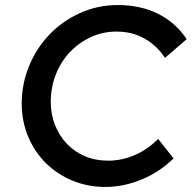

<svg xmlns="http://www.w3.org/2000/svg" viewBox="-20 -729 759 760"><path d="M408 -93Q462 -93 513 -115Q564 -137 606 -179Q621 -160 636.5 -140.5Q652 -121 667 -102Q612 -48 540.5 -18.5Q469 11 397 11Q328 11 268 -13.5Q208 -38 163 -82Q118 -126 92 -187Q66 -248 66 -320Q66 -397 95 -467.5Q124 -538 175 -591.5Q226 -645 296 -677Q366 -709 447 -709Q536 -709 605.5 -674.5Q675 -640 719 -574Q697 -555 676 -537Q655 -519 633 -500Q601 -549 552 -576.5Q503 -604 441 -604Q387 -604 339.5 -582Q292 -560 256.5 -522.5Q221 -485 201 -434Q181 -383 181 -326Q181 -276 198 -233.5Q215 -191 245 -159.5Q275 -128 316.5 -110.5Q358 -93 408 -93Z"/></svg>

Font: Rosa Sans Medium
Style: Italic
Weight: 500
Italic angle: -12°
Designer: Pentagram / MCKL
Foundry: Pentagram / MCKL
Version: Version 1.005;September 16, 2019;FontCreator 11.5.0.2425 64-